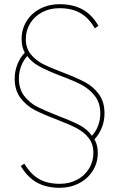

<svg xmlns="http://www.w3.org/2000/svg" viewBox="-20 -722 568 915"><path d="M79 69 96 58Q126 108 166 131Q206 154 265 154Q310 154 346.5 135Q383 116 404 82Q425 48 425 7Q425 -36 402.5 -64.5Q380 -93 344.5 -111.5Q309 -130 249 -153Q183 -178 144 -198.5Q105 -219 77.5 -255.5Q50 -292 50 -347Q50 -382 62.5 -414.5Q75 -447 98 -471Q83 -498 83 -536Q83 -583 106.5 -621Q130 -659 171.5 -680.5Q213 -702 263 -702Q327 -702 372.5 -677.5Q418 -653 449 -599L432 -587Q403 -637 362.5 -660Q322 -683 263 -683Q218 -683 181.5 -664Q145 -645 124 -611Q103 -577 103 -536Q103 -492 127 -463Q151 -434 184.5 -417Q218 -400 281 -376Q344 -352 384 -331Q424 -310 451 -273.5Q478 -237 478 -182Q478 -145 465 -113Q452 -81 430 -58Q446 -32 446 7Q446 54 422 92Q398 130 356.5 151.5Q315 173 265 173Q201 173 156 148Q111 123 79 69ZM458 -181Q458 -232 431.5 -265.5Q405 -299 367.5 -318.5Q330 -338 265 -362Q206 -385 168 -405.5Q130 -426 110 -455Q91 -434 80.5 -406Q70 -378 70 -348Q70 -297 96.5 -263.5Q123 -230 159.5 -212Q196 -194 264 -167Q325 -144 360.5 -125Q396 -106 418 -75Q437 -95 447.5 -123Q458 -151 458 -181Z"/></svg>

Font: Hanken Grotesk Thin
Style: Regular
Weight: 100
Designer: Alfredo Marco Pradil
Foundry: Hanken Design Co.
Version: Version 3.014